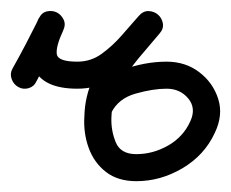

<svg xmlns="http://www.w3.org/2000/svg" viewBox="-20 -310 427 355"><path d="M47 -159Q43 -150 33 -147Q23 -144 14 -149Q5 -154 1.5 -164Q-2 -174 3 -183Q16 -206 28 -229Q40 -252 52 -276Q57 -287 67 -289Q77 -291 85 -287Q93 -283 97.5 -274Q102 -265 97 -254Q83 -224 85 -210Q87 -196 123 -196Q123 -196 123 -196Q123 -196 123 -196Q123 -196 123 -196Q123 -196 123 -196Q148 -196 168 -210.5Q188 -225 205 -244.5Q222 -264 237 -281Q245 -290 255 -289.5Q265 -289 272 -283Q279 -277 281 -267.5Q283 -258 275 -248Q256 -226 236 -202Q216 -178 201.5 -151Q187 -124 186 -93Q186 -93 186 -93Q186 -93 186 -93Q186 -93 186 -93Q185 -69 194 -47Q203 -25 232 -25Q263 -25 291 -41Q319 -57 332 -86Q343 -110 328 -128Q313 -146 288 -146Q288 -146 288 -146Q288 -146 288 -146Q288 -146 288 -146Q288 -146 288 -146Q263 -146 231 -137Q199 -128 186 -102Q186 -102 186 -102Q186 -102 186 -102Q182 -93 172 -89.5Q162 -86 153 -91Q144 -95 140.5 -105Q137 -115 142 -124Q161 -164 204 -180Q247 -196 288 -196Q288 -196 288 -196Q288 -196 288 -196Q288 -196 288 -196Q288 -196 288 -196Q323 -196 348.5 -176.5Q374 -157 383.5 -127Q393 -97 377 -64Q358 -23 317.5 1Q277 25 232 25Q198 25 176 8Q154 -9 144 -36.5Q134 -64 136 -95Q136 -95 136 -95Q136 -95 136 -95Q136 -95 136 -95Q137 -133 152.5 -165Q168 -197 191 -225Q214 -253 237 -281Q245 -290 255 -289.5Q265 -289 272 -283Q279 -277 281 -267Q283 -257 275 -248Q254 -224 232 -200.5Q210 -177 183.5 -161.5Q157 -146 123 -146Q123 -146 123 -146Q123 -146 123 -146Q123 -146 123 -146Q123 -146 123 -146Q59 -146 42.5 -184Q26 -222 51 -275Q57 -286 66.5 -288Q76 -290 85 -286Q93 -282 97.5 -273Q102 -264 96 -253Q84 -230 72 -206.5Q60 -183 47 -159Q47 -159 47 -159Q47 -159 47 -159Z"/></svg>

Font: FRB American Cursive Semibold
Style: Italic
Weight: 600
Italic angle: -25°
Version: Version 2.0;Modular Font Editor K font №1